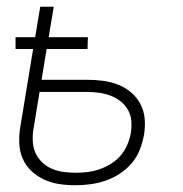

<svg xmlns="http://www.w3.org/2000/svg" viewBox="-20 -540 540 568"><path d="M203 8Q178 8 155 4.5Q132 1 111 -8.5Q90 -18 73 -34Q56 -50 47 -71Q38 -92 37 -116Q36 -140 40 -164L78 -395H26V-430H84L99 -520H139L124 -430H240L239 -395H118L103 -304H237Q261 -304 284.5 -301Q308 -298 329.5 -289.5Q351 -281 368 -266.5Q385 -252 395.5 -232Q406 -212 408 -188.5Q410 -165 406 -141Q402 -119 393.5 -97Q385 -75 369.5 -57Q354 -39 334 -26Q314 -13 292 -5.5Q270 2 247.5 5Q225 8 203 8ZM204 -29Q221 -29 238.5 -31Q256 -33 273.5 -39Q291 -45 307.5 -55Q324 -65 336.5 -79.5Q349 -94 356.5 -111.5Q364 -129 367 -146Q370 -165 368.5 -182.5Q367 -200 358.5 -215Q350 -230 336.5 -240.5Q323 -251 307 -257Q291 -263 273.5 -265.5Q256 -268 237 -268H97L79 -158Q76 -140 77 -121.5Q78 -103 85 -87.5Q92 -72 104.5 -60Q117 -48 133 -41Q149 -34 167 -31.5Q185 -29 204 -29Z"/></svg>

Font: Iosevka Term Curly Extralight
Style: Italic
Weight: 200
Italic angle: -9°
Designer: Belleve Invis
Foundry: Belleve Invis
Version: Version 32.3.0